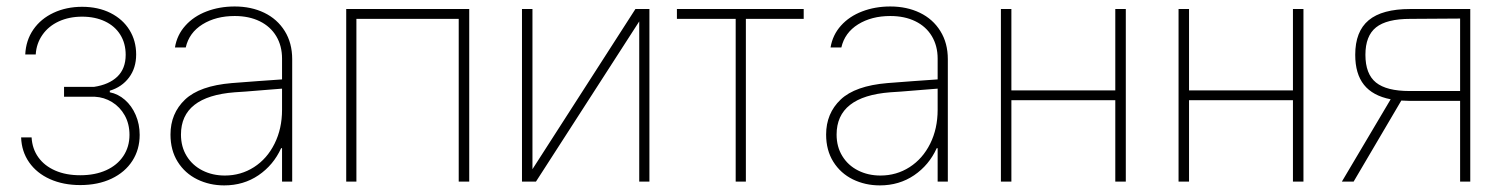

<svg xmlns="http://www.w3.org/2000/svg" viewBox="-20 -558 4620 590"><path d="M226.6 -19.5Q272 -19.5 306.2 -34.9Q340.3 -50.3 359.1 -78.6Q377.9 -106.9 377.9 -143.6Q377.9 -177.2 363.3 -203.4Q348.6 -229.5 324.2 -244.4Q299.8 -259.3 271.5 -260.7H176.8V-291H268.6Q314.9 -297.9 340.6 -322.5Q366.2 -347.2 366.2 -389.6Q366.2 -424.8 349.6 -451.4Q333 -478 302.5 -492.4Q272 -506.8 232.4 -506.8Q192.4 -506.8 160.6 -492.2Q128.9 -477.5 110.4 -450.9Q91.8 -424.3 89.8 -390.6H57.6Q59.6 -434.1 82.5 -467.3Q105.5 -500.5 144.8 -518.8Q184.1 -537.1 232.4 -537.1Q281.7 -537.1 319.6 -518.1Q357.4 -499 377.9 -465.8Q398.4 -432.6 398.4 -390.6Q398.4 -349.1 376.5 -319.8Q354.5 -290.5 317.4 -279.3V-274.4Q342.8 -269.5 363.8 -251.2Q384.8 -232.9 397 -204.6Q409.2 -176.3 409.2 -143.6Q409.2 -98.6 386.7 -63.7Q364.3 -28.8 322.8 -9Q281.2 10.7 226.6 10.7Q174.3 10.7 133.5 -7.6Q92.8 -25.9 69.6 -59.1Q46.4 -92.3 44.9 -135.7H77.1Q79.1 -100.6 97.9 -74.5Q116.7 -48.3 149.7 -33.9Q182.6 -19.5 226.6 -19.5Z M692.4 -302.7Q729 -305.7 772.7 -308.8Q816.4 -312 846.7 -314V-377.9Q846.7 -417 828.9 -446.8Q811 -476.6 778.1 -492.7Q745.1 -508.8 701.2 -508.8Q643.6 -508.8 602.3 -483.2Q561 -457.5 550.8 -412.1H517.6Q523.9 -450.7 549.6 -479.2Q575.2 -507.8 614.7 -522.9Q654.3 -538.1 701.2 -538.1Q752 -538.1 792 -518.8Q832 -499.5 855 -462.6Q877.9 -425.8 877.9 -376V0H846.7V-102.5H843.8Q820.3 -50.8 774.4 -19.5Q728.5 11.7 668.9 11.7Q624 11.7 586.2 -6.8Q548.3 -25.4 526.1 -60.8Q503.9 -96.2 503.9 -144.5Q503.9 -209.5 548.6 -252Q593.3 -294.4 692.4 -302.7ZM670.9 -18.6Q720.2 -18.6 760.5 -44.4Q800.8 -70.3 823.7 -116.5Q846.7 -162.6 846.7 -220.7V-285.6L803.7 -282.2Q716.3 -274.9 701.2 -274.4Q536.1 -261.7 536.1 -144.5Q536.1 -106.9 553.7 -78.4Q571.3 -49.8 602.1 -34.2Q632.8 -18.6 670.9 -18.6Z M1043.9 -530.3H1421.9V0H1389.6V-500H1075.2V0H1043.9Z M1932.6 -530.3H1975.6V0H1944.3V-492.2L1627 0H1584V-530.3H1616.2V-38.1Z M2060.1 -530.3H2449.7V-500H2272V0H2240.7V-500H2060.1Z M2707 -302.7Q2743.7 -305.7 2787.4 -308.8Q2831.1 -312 2861.3 -314V-377.9Q2861.3 -417 2843.5 -446.8Q2825.7 -476.6 2792.7 -492.7Q2759.8 -508.8 2715.8 -508.8Q2658.2 -508.8 2616.9 -483.2Q2575.7 -457.5 2565.4 -412.1H2532.2Q2538.6 -450.7 2564.2 -479.2Q2589.8 -507.8 2629.4 -522.9Q2668.9 -538.1 2715.8 -538.1Q2766.6 -538.1 2806.6 -518.8Q2846.7 -499.5 2869.6 -462.6Q2892.6 -425.8 2892.6 -376V0H2861.3V-102.5H2858.4Q2835 -50.8 2789.1 -19.5Q2743.2 11.7 2683.6 11.7Q2638.7 11.7 2600.8 -6.8Q2563 -25.4 2540.8 -60.8Q2518.6 -96.2 2518.6 -144.5Q2518.6 -209.5 2563.2 -252Q2607.9 -294.4 2707 -302.7ZM2685.5 -18.6Q2734.9 -18.6 2775.1 -44.4Q2815.4 -70.3 2838.4 -116.5Q2861.3 -162.6 2861.3 -220.7V-285.6L2818.4 -282.2Q2731 -274.9 2715.8 -274.4Q2550.8 -261.7 2550.8 -144.5Q2550.8 -106.9 2568.4 -78.4Q2585.9 -49.8 2616.7 -34.2Q2647.5 -18.6 2685.5 -18.6Z M3087.9 -280.3H3407.2V-530.3H3439.5V0H3407.2V-250H3087.9V0H3055.7V-530.3H3087.9Z M3633.8 -280.3H3953.1V-530.3H3985.4V0H3953.1V-250H3633.8V0H3601.6V-530.3H3633.8Z M4466.8 -248H4311.5L4286.1 -249L4139.6 0H4103.5L4253.4 -252.9Q4198.2 -263.7 4171.4 -297.4Q4144.5 -331.1 4144.5 -389.6Q4144.5 -461.4 4185.8 -495.8Q4227.1 -530.3 4313.5 -530.3H4498V0H4466.8ZM4311.5 -278.3H4466.8V-501L4313.5 -500Q4241.2 -500 4208.5 -473.9Q4175.8 -447.8 4175.8 -389.6Q4175.8 -330.6 4208.3 -304.4Q4240.7 -278.3 4311.5 -278.3Z"/></svg>

Font: Pretendard Std Thin
Style: Regular
Weight: 100
Designer: Base glyphs from Inter by Rasmus Andersson; Hangeul glyphs from Noto Sans CJK(Source Han Sans) by Jang Soo-young and Kan
Foundry: Kil Hyung-jin
Version: Version 1.309